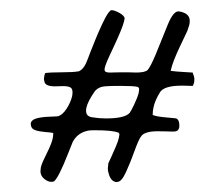

<svg xmlns="http://www.w3.org/2000/svg" viewBox="-20 -439 426 380"><path d="M312 -390.1Q322.8 -416.5 333 -416.5Q333 -416.5 334 -416.5Q355.5 -413.1 355.5 -397.9Q355.5 -392.1 354.5 -389.2Q354.5 -389.2 350.6 -377.4Q349.1 -374.5 335.4 -345.5Q321.8 -316.4 318.4 -301.3Q318.4 -300.8 318.1 -300Q317.9 -299.3 317.9 -298.8Q327.1 -297.4 342 -296.6Q356.9 -295.9 361.3 -295.4Q364.7 -287.1 364.7 -282.2Q364.7 -277.8 364.3 -275.9Q363.8 -273.9 361.8 -269H358.9Q356.4 -269 350.1 -269.3Q343.8 -269.5 340.3 -269.5Q305.2 -269.5 296.9 -256.8Q286.6 -240.2 283.7 -226.1Q282.2 -218.8 282.2 -211.9V-211.4Q291 -208 309.8 -206.5Q328.6 -205.1 330.1 -204.1Q335 -200.7 335 -189.9Q335 -187 334.5 -186Q333 -179.2 325.2 -178.7H318.8Q314.9 -178.7 305.9 -179Q296.9 -179.2 292 -179.2Q267.1 -179.2 259.8 -169.9Q254.4 -163.1 246.1 -139.9Q237.8 -116.7 229.2 -98.1Q220.7 -79.6 212.9 -79.1H212.4L211.9 -78.6Q199.2 -78.6 194.8 -96.7Q193.4 -101.1 193.4 -105.5Q193.4 -108.4 194.3 -114.3Q194.3 -114.7 194.3 -115.7L194.8 -116.7Q195.3 -118.2 200 -127.9Q204.6 -137.7 209.2 -148.7Q213.9 -159.7 215.3 -166.5Q216.3 -171.4 216.3 -172.4Q216.3 -175.8 213.9 -176.8Q201.2 -181.2 168.9 -181.2Q158.7 -181.2 155.8 -180.7Q133.8 -176.8 124 -158.2Q122.6 -155.3 114.5 -134.5Q106.4 -113.8 99.1 -98.9Q91.8 -84 86.9 -80.1Q84 -79.1 82 -79.1Q74.7 -79.1 67.6 -85Q60.5 -90.8 60.1 -99.1Q60.1 -102.5 61 -108.4Q63 -116.7 72.3 -135Q81.5 -153.3 84 -163.6Q85.4 -169.4 85.4 -175.8Q81.5 -176.8 69.6 -177.7Q57.6 -178.7 50.3 -181.2Q43 -183.6 41.5 -189.5Q40.5 -193.8 41 -195.3Q42.5 -202.1 52.7 -204.8Q63 -207.5 77.6 -208Q92.3 -208.5 95.2 -209Q104 -211.9 111.8 -223.9Q119.6 -235.8 122.6 -248Q123.5 -251.5 123.5 -256.8Q123.5 -263.7 119.1 -266.1Q114.3 -268.6 104 -268.6Q101.6 -268.6 96.4 -268.3Q91.3 -268.1 88.9 -268.1Q69.8 -268.1 67.9 -277.3Q66.9 -281.2 66.9 -282.7Q66.9 -284.7 67.9 -289.6Q68.8 -292.5 69.3 -294.4Q80.1 -295.9 102.3 -295.9Q124.5 -295.9 136.2 -297.9Q141.1 -300.3 144.8 -304.9Q148.4 -309.6 150.1 -313.5Q151.9 -317.4 154.8 -325Q157.7 -332.5 158.7 -335.4Q159.2 -336.4 161.9 -343.3Q164.6 -350.1 167.2 -356.7Q169.9 -363.3 173.8 -372.6Q177.7 -381.8 181.4 -389.6Q185.1 -397.5 188.7 -404.3Q192.4 -411.1 195.6 -415Q198.7 -418.9 200.7 -418.9Q206.5 -418.9 216.6 -413.3Q226.6 -407.7 226.6 -402.3Q226.6 -400.9 225.6 -397Q222.2 -382.8 203.6 -343.3Q189 -313 187.5 -305.2Q186 -299.3 188.5 -297.4Q190.9 -295.4 198.2 -295.4Q200.7 -295.4 209.5 -295.7Q218.3 -295.9 224.6 -295.9H231Q234.4 -295.9 240.7 -295.7Q247.1 -295.4 249 -295.4Q267.1 -295.4 272.2 -300.5Q277.3 -305.7 288.1 -331.1Q293 -342.8 312 -390.1ZM168 -258.8Q153.8 -238.8 150.9 -225.6Q150.4 -223.1 150.4 -219.2Q150.4 -209 161.6 -207Q176.3 -204.6 189 -204.6Q227.5 -204.6 236.8 -215.8Q239.7 -219.7 245.8 -232.7Q252 -245.6 254.4 -254.9Q255.4 -259.8 255.4 -261.7Q255.4 -266.1 252 -267.1Q244.6 -269 218.3 -269Q187.5 -269 181.2 -267.1Q172.9 -264.6 168 -258.8Z"/></svg>

Font: Sintesa 4
Style: 4
Weight: 400
Version: Version 001.000